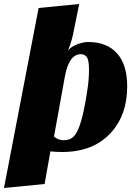

<svg xmlns="http://www.w3.org/2000/svg" viewBox="-61 -740 699 960"><path d="M-41 200 132 -700 335 -720 304 -567Q294 -523 279 -488Q303 -515 349 -526Q363 -530 380 -530Q473 -530 524 -473.5Q575 -417 575 -308Q575 -166 494 -77Q407 20 249 20Q222 20 191 17L162 180ZM209 -57Q230 -39 256 -39Q282 -39 297 -49Q312 -59 323 -79Q353 -133 377 -298Q384 -345 384 -392Q384 -439 373.5 -454Q363 -469 343 -469Q282 -469 262 -350Z"/></svg>

Font: Sansita One
Style: Regular
Weight: 400
Designer: Pablo Cosgaya
Foundry: Omnibus-Type
Version: Version 1.001